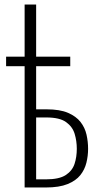

<svg xmlns="http://www.w3.org/2000/svg" viewBox="-20 -830 443 850"><path d="M89 0V-810H140V-346Q141 -346 152 -346Q163 -346 174.5 -346Q186 -346 186 -346Q245 -346 281 -330.5Q317 -315 336.5 -290Q356 -265 363 -234Q370 -203 370 -171Q370 -140 362.5 -109.5Q355 -79 335.5 -54.5Q316 -30 279 -15Q242 0 183 0ZM140 -36H183Q242 -36 271 -55Q300 -74 310 -104.5Q320 -135 320 -171Q320 -206 310.5 -237.5Q301 -269 272.5 -289.5Q244 -310 185 -310Q184 -310 169 -310Q154 -310 140 -310ZM7 -537V-579H291V-537Z"/></svg>

Font: Oswald ExtraLight
Style: Regular
Weight: 250
Designer: Vernon Adams
Foundry: Vernon Adams
Version: Version 4.103;gftools[0.9.33.dev8+g029e19f]